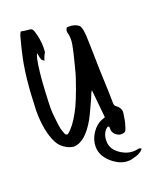

<svg xmlns="http://www.w3.org/2000/svg" viewBox="-124 -562 602 769"><g transform="rotate(-20 177.5 -177.5)"><path d="M60.1 -495.1Q81.5 -491.2 92.8 -490.7Q102.5 -490.2 106.4 -487.1Q110.4 -483.9 113.3 -474.6Q124.5 -439.9 124.5 -404.8Q124.5 -397.5 123.5 -383.8Q115.2 -371.6 109.9 -352.5Q104.5 -356.4 99.6 -360.8Q96.7 -367.7 92.3 -390.6Q89.4 -386.7 85.4 -372.1Q75.2 -323.2 70.8 -240.2Q67.9 -183.1 67.9 -167Q67.9 -144 70.3 -126Q70.8 -123 71.8 -113.5Q72.8 -104 73.2 -100.1Q73.7 -96.2 75 -88.1Q76.2 -80.1 77.4 -75Q78.6 -69.8 80.8 -63.5Q83 -57.1 85.4 -51.3Q86.9 -46.9 91.1 -44.7Q95.2 -42.5 99.1 -45.4Q125 -65.4 151.9 -115.2Q172.9 -151.9 203.1 -241.2Q208.5 -256.3 215.6 -285.2Q222.7 -314 225.6 -324.7Q227.1 -331.1 231 -347.4Q234.9 -363.8 236.8 -375.7Q238.8 -387.7 238.8 -398.9Q238.8 -412.6 235.4 -424.8Q231.4 -433.6 239.3 -447.3Q240.7 -447.3 243.7 -447.5Q246.6 -447.8 248.5 -447.8Q275.4 -447.8 291 -434.1Q293.9 -429.7 295.9 -423.8Q297.9 -418 298.6 -414.3Q299.3 -410.6 300 -402.3Q300.8 -394 301.3 -392.1Q302.7 -372.1 305.2 -242.7Q305.7 -226.1 307.6 -180.4Q309.6 -134.8 309.6 -109.9V-101.6Q309.6 -100.6 310.1 -97.2Q310.5 -93.8 310.8 -92Q311 -90.3 312.3 -87.9Q313.5 -85.4 315.9 -84.5Q335.4 -70.3 335.4 -53.2V-49.8Q333 -31.2 331.5 -25.9V-23.9Q330.1 -18.1 328.6 -9.3Q321.8 16.1 317.9 22.5Q313 30.3 293.9 29.3Q282.7 26.4 274.4 18.8Q266.1 11.2 264.2 0.5Q263.2 -10.3 263.2 -15.6Q257.8 -18.1 256.8 -17.1Q232.9 -1 232.9 35.6Q232.9 73.7 273.9 97.2Q296.9 110.4 320.3 110.4Q330.6 110.4 338.9 108.4Q349.6 105.5 355 111.8Q346.2 123.5 332 129.4Q320.3 134.3 298.3 139.2Q294.4 139.6 286.6 139.6Q257.8 139.6 228.5 118.2Q184.6 85 184.6 41.5Q184.6 11.7 202.6 -15.4Q220.7 -42.5 245.6 -51.8Q256.8 -56.2 259.8 -57.1Q249.5 -160.2 248 -176.8Q245.1 -172.9 242.7 -168.2Q240.2 -163.6 238 -157.2Q235.8 -150.9 234.4 -147.9Q232.4 -143.6 218.8 -113.8Q205.1 -84 196.8 -68.8Q151.9 10.7 102.1 11.2Q81.5 8.3 64 -4.2Q46.4 -16.6 37.1 -34.7Q10.3 -87.4 10.3 -174.8Q13.7 -252.9 15.1 -268.6Q21 -343.8 33.7 -400.9Q40 -430.2 53.2 -479.5Q55.7 -486.8 60.1 -495.1Z"/></g></svg>

Font: Avessa
Style: Medium
Weight: 500
Designer: Arman Khorramak
Foundry: Arman Khorramak
Version: Version 1.000; ttfautohint (v1.8.1)